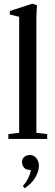

<svg xmlns="http://www.w3.org/2000/svg" viewBox="-20 -746 298 1031"><path d="M24.9 0V-25.9L83 -32.7V-655.8L32.7 -668V-687L153.8 -726.1L178.7 -717.8Q175.3 -678.7 175.3 -641.1V-32.7L233.4 -25.9V0ZM112.3 265.1 103 252.9Q137.7 212.9 146 166.5H142.6Q118.7 166.5 108.4 153.1Q98.1 139.6 98.1 123.5Q98.1 107.4 110.1 96.9Q122.1 86.4 141.1 86.4Q162.1 86.4 175.5 103.8Q189 121.1 189 143.6Q189 174.3 169.2 207.5Q149.4 240.7 112.3 265.1Z"/></svg>

Font: Elstob Medium
Style: Regular
Weight: 500
Designer: Peter S. Baker
Version: Version 1.015